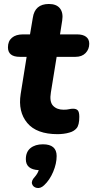

<svg xmlns="http://www.w3.org/2000/svg" viewBox="-20 -664 469 966"><path d="M270 11Q164 11 117 -45.5Q70 -102 84 -191L114 -378H80Q20 -378 20 -426Q20 -457 40 -474Q60 -491 95 -491H131L145 -574Q155 -644 226 -644Q264 -644 281.5 -622Q299 -600 293 -561L282 -491H368Q397 -491 413 -479Q429 -467 429 -444Q429 -416 410.5 -397Q392 -378 360 -378H265L236 -199Q228 -152 247 -132Q266 -112 300 -112Q317 -112 327 -114.5Q337 -117 348 -117Q364 -117 371.5 -108.5Q379 -100 379 -76Q379 -35 365.5 -19Q352 -3 329 3Q316 7 300 9Q284 11 270 11ZM202 268Q184 285 165.5 281.5Q147 278 141.5 262Q136 246 155 226Q162 218 167 209.5Q172 201 175 192Q110 189 110 137Q110 100 133.5 81Q157 62 196 62Q265 62 265 121Q265 159 247.5 200.5Q230 242 202 268Z"/></svg>

Font: Nunito ExtraBold
Style: Italic
Weight: 800
Italic angle: -9°
Designer: Vernon Adams
Foundry: Vernon Adams
Version: Version 3.601; ttfautohint (v1.8.2.53-6de2)